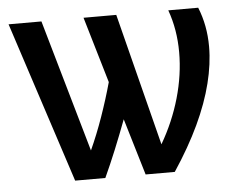

<svg xmlns="http://www.w3.org/2000/svg" viewBox="-43 -578 762 628"><g transform="rotate(-5 337.5 -264.0)"><path d="M629.4 -528.3Q653.8 -468.3 653.8 -398.9Q653.8 -341.8 637.9 -278.6Q622.1 -215.3 589.6 -146Q557.1 -76.7 506.3 0H410.6L355 -186Q335.9 -135.3 316.9 -88.9Q297.9 -42.5 278.3 0H179.2L6.8 -528.3H114.7L239.3 -93.8Q262.2 -144 282 -200.4Q301.8 -256.8 316.9 -311.5L252.9 -528.3H360.4L470.7 -93.8Q511.2 -163.1 533 -239Q554.7 -314.9 554.7 -388.7Q554.7 -463.4 531.2 -528.3Z"/></g></svg>

Font: Arimo Medium
Style: Regular
Weight: 500
Designer: Steve Matteson
Foundry: Monotype Imaging Inc.
Version: Version 1.33